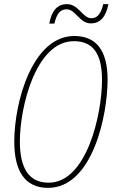

<svg xmlns="http://www.w3.org/2000/svg" viewBox="-20 -898 566 928"><path d="M218 -784H243C254 -832 271 -853 302 -853C346 -853 364 -785 419 -785C465 -785 492 -817 504 -878H479C467 -827 448 -810 421 -810C380 -810 360 -878 304 -878C258 -878 230 -848 218 -784ZM212 10C427 10 500 -340 500 -513C500 -661 440 -724 339 -724C138 -724 49 -408 49 -213C49 -72 100 10 212 10ZM215 -15C121 -15 76 -83 76 -215C76 -378 152 -699 337 -699C430 -699 473 -638 473 -512C473 -345 399 -15 215 -15Z"/></svg>

Font: Noto Sans Condensed Thin
Style: Italic
Weight: 100
Width: 3
Italic angle: -12°
Designer: Monotype Design Team
Foundry: Monotype Imaging Inc.
Version: Version 2.013